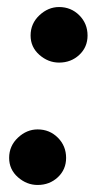

<svg xmlns="http://www.w3.org/2000/svg" viewBox="-20 -518 269 546"><path d="M148 -340Q117 -340 92 -362Q67 -384 67 -417Q67 -451 92 -474.5Q117 -498 148 -498Q182 -498 205.5 -474.5Q229 -451 229 -417Q229 -384 205.5 -362Q182 -340 148 -340ZM87 8Q56 8 31 -14Q6 -36 6 -69Q6 -103 31 -126.5Q56 -150 87 -150Q121 -150 144.5 -126.5Q168 -103 168 -69Q168 -36 144.5 -14Q121 8 87 8Z"/></svg>

Font: Manuale
Style: Italic
Weight: 400
Italic angle: -11°
Designer: Eduardo Tunni / Pablo Cosgaya
Foundry: Eduardo Tunni / Pablo Cosgaya
Version: Version 1.002